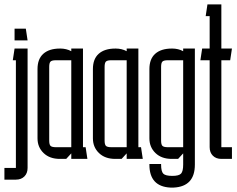

<svg xmlns="http://www.w3.org/2000/svg" viewBox="-20 -720 1076 870"><path d="M46 -537V-590H97L105 -537ZM0 94V41H52V-447H38L46 -500H105V41Q105 65 90.5 79.5Q76 94 52 94Z M251 0Q205 0 177.5 -26.5Q150 -53 150 -93V-407Q150 -453 176.5 -476.5Q203 -500 252 -500H254Q267 -500 279.5 -497Q292 -494 303 -488V-500H356V-53H368L376 0H303V-25L280 0ZM233 -447Q215 -447 209 -441Q203 -435 203 -417V-83Q203 -65 209 -59Q215 -53 233 -53H303V-447Z M502 0Q456 0 428.5 -26.5Q401 -53 401 -93V-407Q401 -453 427.5 -476.5Q454 -500 503 -500H505Q518 -500 530.5 -497Q543 -494 554 -488V-500H607V-53H619L627 0H554V-25L531 0ZM484 -447Q466 -447 460 -441Q454 -435 454 -417V-83Q454 -65 460 -59Q466 -53 484 -53H554V-447Z M710 23V26Q710 57 720 67Q730 77 761 77Q791 77 800.5 66.5Q810 56 810 26V-25L787 0H758Q712 0 684.5 -26.5Q657 -53 657 -93V-407Q657 -453 683.5 -476.5Q710 -500 759 -500H761Q774 -500 786.5 -497Q799 -494 810 -488V-500H863V26Q863 125 767 130H762H760H758H752Q657 125 657 26V23ZM740 -447Q722 -447 716 -441Q710 -435 710 -417V-83Q710 -65 716 -59Q722 -53 740 -53H810V-447Z M1031 -53V0H983Q959 0 944.5 -14.5Q930 -29 930 -53V-447H888L896 -500H930V-647H912L920 -700H983V-500H1031L1023 -447H983V-53Z"/></svg>

Font: Karantina Light
Style: Regular
Weight: 300
Designer: Rony Koch
Foundry: Rony Koch
Version: Version 1.000; ttfautohint (v1.8.3)